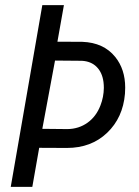

<svg xmlns="http://www.w3.org/2000/svg" viewBox="-20 -731 544 751"><path d="M195.3 -494.6 145.5 -227.1 243.7 -226.1Q288.1 -226.6 322.3 -251Q356.4 -275.4 373 -318.8Q385.7 -351.6 386.2 -387.2Q386.2 -398.4 384.8 -410.2Q379.9 -447.3 358.2 -469.2Q336.4 -491.2 300.3 -493.2L196.3 -494.1ZM230 -710.9 204.6 -567.9 301.8 -567.4Q385.3 -564.5 430.7 -508.3Q469.7 -460 469.7 -388.2Q469.7 -376.5 468.8 -364.3Q460.9 -270.5 398.9 -211.4Q336.9 -152.3 241.7 -152.3L133.3 -152.8L106.4 0H22L145.5 -710.9Z"/></svg>

Font: MAUL Condensed Italic
Style: Condenced Regular Italic
Weight: 400
Italic angle: -12°
Designer: MAUL
Version: Version 1.0; 2020; ttfautohint (v1.8.3)